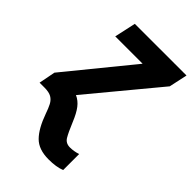

<svg xmlns="http://www.w3.org/2000/svg" viewBox="-257 -634 962 962"><g transform="rotate(45 224.5 -153.0)"><path d="M280.8 240.2Q210.4 240.2 173.6 203.1Q136.7 166 108.9 87.9Q99.1 59.1 88.9 39.6Q78.6 20 61.3 10Q43.9 0 12.2 0H-22.9L-5.9 -87.9L274.9 -432.1H81.1L106 -545.9H472.2L451.2 -448.2L149.9 -85Q177.2 -72.8 196.5 -47.6Q215.8 -22.5 233.9 22Q255.9 75.2 270 98.6Q284.2 122.1 314 122.1Q340.8 122.1 370.1 112.8V226.1Q335 240.2 280.8 240.2Z"/></g></svg>

Font: Open Sans
Style: Bold Italic
Weight: 700
Italic angle: -12°
Designer: Monotype Design Team
Foundry: Monotype Imaging Inc.
Version: Version 3.003; ttfautohint (v1.8.4)